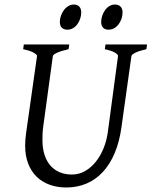

<svg xmlns="http://www.w3.org/2000/svg" viewBox="-20 -811 668 846"><path d="M625 -594.2Q594.2 -587.4 577.1 -579.1Q560.1 -570.8 559.1 -564L515.1 -250Q506.3 -186 485.4 -136.5Q464.4 -86.9 433.1 -53.2Q401.9 -19.5 361.1 -2.2Q320.3 15.1 272 15.1Q231.9 15.1 198.5 2.9Q165 -9.3 141.1 -32.7Q117.2 -56.2 104 -90.6Q90.8 -125 90.8 -169.9Q90.8 -195.8 95.2 -226.1L143.1 -564Q144 -569.8 128.9 -578.6Q113.8 -587.4 82 -594.2L85 -615.2H285.2L282.2 -594.2Q251.5 -587.4 232.7 -579.1Q213.9 -570.8 212.9 -564L169.9 -249Q168 -234.9 167.5 -220.7Q167 -206.5 167 -193.8Q167 -159.7 175.3 -131.8Q183.6 -104 200 -84Q216.3 -64 240.7 -53Q265.1 -42 296.9 -42Q328.6 -42 355.5 -57.6Q382.3 -73.2 402.8 -99.1Q423.3 -125 436.8 -158.7Q450.2 -192.4 455.1 -229L500 -564Q501 -569.8 487.3 -578.6Q473.6 -587.4 441.9 -594.2L444.8 -615.2H627.9ZM337.9 -756.3Q337.9 -742.7 333.5 -729.2Q329.1 -715.8 321.3 -704.8Q313.5 -693.8 302 -687Q290.5 -680.2 276.9 -680.2Q261.2 -680.2 252.4 -689Q243.7 -697.8 243.7 -714.4Q243.7 -727.5 248.3 -741Q252.9 -754.4 261 -765.6Q269 -776.9 280.5 -783.9Q292 -791 305.7 -791Q320.8 -791 329.3 -782Q337.9 -772.9 337.9 -756.3ZM520 -756.3Q520 -742.7 515.6 -729.2Q511.2 -715.8 503.2 -704.8Q495.1 -693.8 483.6 -687Q472.2 -680.2 458 -680.2Q442.9 -680.2 434.3 -689Q425.8 -697.8 425.8 -714.4Q425.8 -727.5 430.2 -741Q434.6 -754.4 442.4 -765.6Q450.2 -776.9 461.4 -783.9Q472.7 -791 486.8 -791Q502 -791 511 -782Q520 -772.9 520 -756.3Z"/></svg>

Font: Gentium Plus Am
Style: Italic
Weight: 400
Italic angle: -8°
Designer: J. Victor Gaultney, Annie Olsen, Iska Routamaa, Becca Hirsbrunner
Foundry: SIL International
Version: Version 5.000